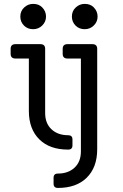

<svg xmlns="http://www.w3.org/2000/svg" viewBox="-20 -762 626 978"><path d="M274.9 195.3Q252.9 195.3 252.9 173.8V143.6Q252.9 122.1 274.9 122.1Q327.1 122.1 359.4 92.3Q392.1 62 392.1 9.3V-463.9H323.7Q299.3 -463.9 299.3 -487.8V-513.2Q299.3 -537.1 323.7 -537.1H450.7Q475.1 -537.1 475.1 -513.2V-1.5Q475.1 91.3 420.9 144Q368.2 195.3 274.9 195.3ZM411.6 -742.2Q440.4 -742.2 457.5 -724.6Q477.1 -704.6 477.1 -677.7Q477.1 -650.9 457.5 -631.8Q438.5 -613.3 411.6 -613.3Q383.8 -613.3 365.7 -630.9Q346.2 -649.9 346.2 -677.7Q346.2 -705.6 365.7 -723.9Q385.3 -742.2 411.6 -742.2ZM327.1 0Q233.4 0 181.2 -51.3Q127 -104 127 -196.8V-463.9H58.6Q34.2 -463.9 34.2 -487.8V-513.2Q34.2 -537.1 58.6 -537.1H185.5Q210 -537.1 210 -513.2V-186Q210 -133.3 242.7 -103Q274.9 -73.2 327.1 -73.2Q349.1 -73.2 349.1 -51.8V-21.5Q349.1 0 327.1 0ZM148.9 -742.2Q177.7 -742.2 194.8 -724.6Q214.4 -704.6 214.4 -677.7Q214.4 -650.9 194.8 -631.8Q175.8 -613.3 148.9 -613.3Q121.1 -613.3 103 -630.9Q83.5 -649.9 83.5 -677.7Q83.5 -705.6 103 -723.9Q122.6 -742.2 148.9 -742.2Z"/></svg>

Font: Simply Mono
Style: Book
Weight: 400
Designer: Wojciech Kalinowski "wmk69" (wmk69@o2.pl)
Foundry: Wojciech Kalinowski "wmk69" (wmk69@o2.pl)
Version: Version 1.0.0